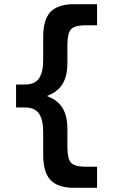

<svg xmlns="http://www.w3.org/2000/svg" viewBox="-20 -790 555 920"><path d="M336 110Q258 110 222.5 73Q187 36 187 -47V-157Q187 -217 166.5 -246Q146 -275 101 -275H57V-385H101Q146 -385 166.5 -414Q187 -443 187 -503V-613Q187 -697 222.5 -733.5Q258 -770 336 -770H445V-669H397Q357 -669 337 -661Q317 -653 310 -631.5Q303 -610 303 -567V-491Q303 -426 280 -388Q257 -350 207 -331V-329Q257 -310 280 -272Q303 -234 303 -169V-93Q303 -50 310 -28.5Q317 -7 337 1Q357 9 397 9H445V110Z"/></svg>

Font: M PLUS 1 SemiBold
Style: Regular
Weight: 600
Designer: Coji Morishita
Foundry: UNDERFOREST DESIGN
Version: Version 1.001